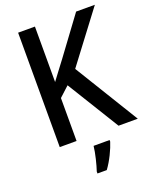

<svg xmlns="http://www.w3.org/2000/svg" viewBox="-168 -809 910 1126"><g transform="rotate(-20 286.5 -246.5)"><path d="M573 0 328 -400 565 -714H448L276 -481C244 -438 215 -401 191 -368V-714H86V0H191V-268L253 -325L453 0ZM375 71V61H275C271 103 253 174 241 209V221H299C332 177 362 113 375 71Z"/></g></svg>

Font: Noto Sans Myanmar SemiCondensed Medium
Style: Regular
Weight: 500
Width: 4
Designer: Monotype Design Team
Foundry: Monotype Imaging Inc.
Version: Version 2.107